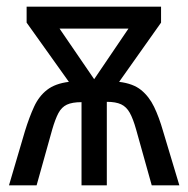

<svg xmlns="http://www.w3.org/2000/svg" viewBox="-20 -557 566 577"><path d="M464 -537V-489L338 -311Q380 -306 404 -286.5Q428 -267 443 -236Q458 -205 470 -163L519 0H436L389 -168Q380 -200 370 -218Q360 -236 344 -243.5Q328 -251 301 -251V0H225V-250Q197 -250 181 -242.5Q165 -235 155.5 -217Q146 -199 137 -168L90 0H7L55 -163Q68 -205 82.5 -236.5Q97 -268 121.5 -287Q146 -306 187 -311L60 -489V-537ZM366 -471H159L263 -319Z"/></svg>

Font: Noto Sans Display Condensed
Style: Regular
Weight: 400
Width: 3
Designer: Monotype Design Team
Foundry: Monotype Imaging Inc.
Version: Version 2.003